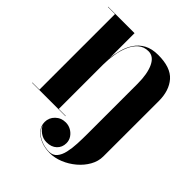

<svg xmlns="http://www.w3.org/2000/svg" viewBox="-273 -920 1339 1339"><g transform="rotate(45 397.0 -250.0)"><path d="M16 -2.5H86V-747.5H16V-750H276.5V-501Q280.5 -547 293 -592.8Q305.5 -638.5 330.5 -676.2Q355.5 -714 397.2 -736.8Q439 -759.5 501 -759.5Q624.5 -759.5 677.8 -698.5Q731 -637.5 731 -534.5L730.5 11.5Q730.5 60 705.2 104.8Q680 149.5 638.5 184.5Q597 219.5 547.5 239.8Q498 260 449 260Q401 260 360.5 243.8Q320 227.5 295.5 198.2Q271 169 271 131Q271 89 301.8 59Q332.5 29 378 29Q405.5 29 429.5 42.2Q453.5 55.5 468.5 78Q483.5 100.5 483.5 128Q483.5 169.5 455.5 196Q427.5 222.5 380 222.5Q344.5 222.5 316.5 202Q288.5 181.5 277.5 156Q286 189 311.8 211.2Q337.5 233.5 371.5 245Q405.5 256.5 438.5 256.5Q476 256.5 497 231.5Q518 206.5 527.2 165.8Q536.5 125 538.8 76.2Q541 27.5 541 -20V-516Q541 -613 513.5 -671.5Q486 -730 434.5 -730Q390.5 -730 360.2 -704Q330 -678 311.5 -635.2Q293 -592.5 284.8 -541.5Q276.5 -490.5 276.5 -440.5V-2.5H345.5V0H16Z"/></g></svg>

Font: Bodoni* 72pt Fatface
Style: Regular
Weight: 900
Version: Version 2.3